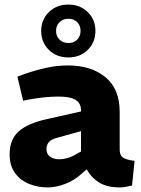

<svg xmlns="http://www.w3.org/2000/svg" viewBox="-20 -811 618 839"><path d="M188 8Q146 8 108 -7Q70 -22 46 -54.5Q22 -87 22 -136Q22 -202 62.5 -237.5Q103 -273 187 -291L334 -324V-326Q335 -358 312 -373.5Q289 -389 236 -389Q205 -389 172 -385.5Q139 -382 107 -376L81 -371L56 -476L88 -488Q137 -505 184 -515Q231 -525 277 -525Q379 -525 441 -473.5Q503 -422 503 -322V-158Q503 -133 516.5 -123Q530 -113 568 -108L557 0Q543 3 528.5 5.5Q514 8 504 8Q446 8 411.5 -14.5Q377 -37 359 -71L337 -52Q304 -22 264 -7Q224 8 188 8ZM240 -115Q256 -115 275.5 -120.5Q295 -126 314 -138L334 -149V-238L230 -209Q203 -202 193 -189.5Q183 -177 183 -160Q183 -138 198.5 -126.5Q214 -115 240 -115ZM279 -560Q227 -560 193.5 -593Q160 -626 160 -676Q160 -725 193.5 -758Q227 -791 279 -791Q330 -791 363.5 -758Q397 -725 397 -676Q397 -626 363.5 -593Q330 -560 279 -560ZM279 -623Q303 -623 317.5 -638Q332 -653 332 -676Q332 -699 317.5 -714Q303 -729 279 -729Q255 -729 240 -714Q225 -699 225 -676Q225 -653 240 -638Q255 -623 279 -623Z"/></svg>

Font: REM Medium
Style: Bold
Weight: 700
Version: Version 1.005;gftools[0.9.28]